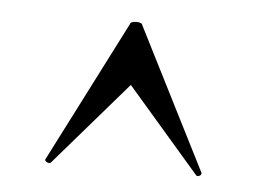

<svg xmlns="http://www.w3.org/2000/svg" viewBox="-32 -511 457 337"><g transform="rotate(5 196.0 -343.0)"><path d="M333 -218Q333 -215 329.5 -213.5Q326 -212 324 -214L196 -362L68 -214Q67 -213 65 -213Q62 -213 59.5 -215Q57 -217 58 -219L185 -468Q186 -473 196 -473Q206 -473 207 -468L333 -219Z"/></g></svg>

Font: Cormorant Unicase SemiBold
Style: Regular
Weight: 600
Designer: Christian Thalmann (Catharsis Fonts)
Foundry: Catharsis Fonts
Version: Version 4.000